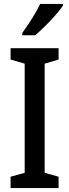

<svg xmlns="http://www.w3.org/2000/svg" viewBox="-20 -960 354 980"><path d="M279 0H34V-58L106 -78V-635L34 -656V-714H279V-656L208 -635V-78L279 -58ZM301 -931Q288 -911 263 -882.5Q238 -854 210 -826.5Q182 -799 160 -780H94V-792Q120 -828 144.5 -867Q169 -906 185 -940H301Z"/></svg>

Font: Noto Sans Hebrew Condensed Medium
Style: Regular
Weight: 500
Width: 3
Designer: Monotype Design Team
Foundry: Monotype Imaging Inc.
Version: Version 2.004; ttfautohint (v1.8.4.7-5d5b)